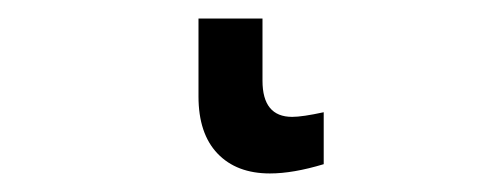

<svg xmlns="http://www.w3.org/2000/svg" viewBox="-20 39 540 207"><path d="M194 143V59H263V126Q263 165 295 165Q306 165 329 160V216Q296 226 271 226Q235 226 214.5 204.5Q194 183 194 143Z"/></svg>

Font: Noto Sans Mono UI Cond
Style: Regular
Weight: 400
Width: 3
Monospace: yes
Designer: Monotype Design team
Foundry: Monotype Imaging Inc.
Version: Version 1.000